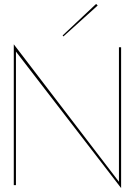

<svg xmlns="http://www.w3.org/2000/svg" viewBox="-20 -940 705 975"><path d="M476 -912 302 -755 298 -760 468 -920ZM584 -700H595V15L61 -678V0H50V-715L584 -17Z"/></svg>

Font: Jost* Hairline
Style: Regular
Weight: 100
Version: Version 3.7